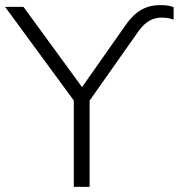

<svg xmlns="http://www.w3.org/2000/svg" viewBox="-27 -732 700 752"><path d="M262 0V-366L277 -318L-7 -705H65L303 -379H286L468 -638Q496 -677 528 -694.5Q560 -712 599 -712Q616 -712 628 -710.5Q640 -709 653 -704V-655Q643 -659 632 -661Q621 -663 606 -663Q581 -663 559.5 -651.5Q538 -640 517 -612L310 -318L324 -366V0Z"/></svg>

Font: Nunito Sans 12pt ExtraLight 12pt Light
Style: Regular
Weight: 300
Version: Version 3.101;gftools[0.9.27]